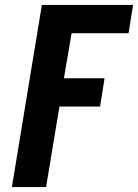

<svg xmlns="http://www.w3.org/2000/svg" viewBox="-20 -755 557 775"><path d="M28 0 149 -735H517L499 -621H269L238 -439H402L384 -325H220L166 0Z"/></svg>

Font: Iosevka Term Curly Hv Obl
Style: Regular
Weight: 900
Italic angle: -9°
Designer: Belleve Invis
Foundry: Belleve Invis
Version: Version 32.3.0